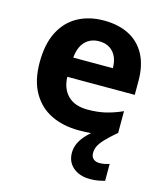

<svg xmlns="http://www.w3.org/2000/svg" viewBox="-116 -644 830 965"><g transform="rotate(15 298.5 -162.0)"><path d="M424 101Q424 121 436 131.5Q448 142 467 142Q483 142 496.5 139Q510 136 519 133V221Q504 225 485.5 228.5Q467 232 443 232Q388 232 354.5 203.5Q321 175 321 127Q321 101 332.5 76.5Q344 52 367.5 27.5Q391 3 426 -21L520 -29Q480 5 459.5 27.5Q439 50 431.5 66.5Q424 83 424 101ZM306 -556Q382 -556 437 -527.5Q492 -499 521.5 -443.5Q551 -388 551 -308V-235H200Q202 -173 238 -137.5Q274 -102 341 -102Q392 -102 434 -112Q476 -122 520 -142V-29Q480 -9 435.5 0.5Q391 10 325 10Q244 10 181.5 -20Q119 -50 83 -112.5Q47 -175 47 -269Q47 -365 79.5 -428.5Q112 -492 170.5 -524Q229 -556 306 -556ZM310 -449Q265 -449 237 -420.5Q209 -392 204 -336H410Q410 -369 399 -394Q388 -419 365.5 -434Q343 -449 310 -449Z"/></g></svg>

Font: Noto Sans Lao
Style: Bold
Weight: 700
Designer: Monotype Design Team
Foundry: Monotype Imaging Inc.
Version: Version 2.003